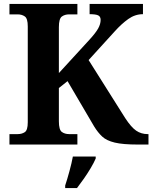

<svg xmlns="http://www.w3.org/2000/svg" viewBox="-20 -734 774 975"><path d="M28 0V-53H70Q91 -53 106 -63Q121 -73 121 -113V-600Q121 -640 106 -650.5Q91 -661 70 -661H28V-714H373V-661H331Q309 -661 294 -650Q279 -639 279 -596V-363L434 -532Q466 -567 478.5 -589.5Q491 -612 491 -633Q491 -650 478.5 -656Q466 -662 435 -662V-714H706V-662Q666 -662 631.5 -637.5Q597 -613 562 -574L430 -429L616 -134Q646 -88 671.5 -70.5Q697 -53 730 -53H734V0H680Q604 0 562.5 -10Q521 -20 499 -40.5Q477 -61 458 -92L323 -322L279 -287V-118Q279 -75 294 -64Q309 -53 331 -53H373V0ZM311 208Q321 178 332.5 136Q344 94 350 61H466V71Q457 92 441 119Q425 146 406.5 172.5Q388 199 371 221H311Z"/></svg>

Font: Noto Serif Tibetan
Style: Bold
Weight: 700
Designer: Monotype Design Team
Foundry: Monotype Imaging Inc.
Version: Version 2.103; ttfautohint (v1.8.4.7-5d5b)